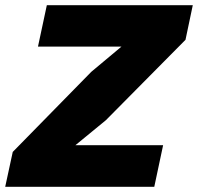

<svg xmlns="http://www.w3.org/2000/svg" viewBox="-42 -718 761 738"><path d="M7 -134 309 -442 425 -539H104L138 -698H699L671 -565L365 -256L248 -160H585L551 0H-22Z"/></svg>

Font: Azeret Mono ExtraBold
Style: Italic
Weight: 800
Italic angle: -12°
Designer: Martin Vácha
Foundry: Displaay
Version: Version 1.000; Glyphs 3.0.3, build 3074